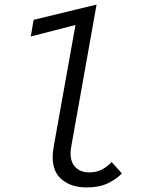

<svg xmlns="http://www.w3.org/2000/svg" viewBox="-20 -810 640 842"><path d="M211 -121.5Q211 -139 215 -164L311 -700.5L115 -650L127.5 -723L403.5 -790L292.5 -167.5Q289.5 -152 289.5 -137.5Q289.5 -97 312 -75.5Q334.5 -54 372 -54Q404.5 -54 429.5 -68Q454.5 -82 469.5 -99.5L514.5 -49.5Q491 -24.5 453 -6.2Q415 12 360 12Q294.5 12 252.8 -21.2Q211 -54.5 211 -121.5Z"/></svg>

Font: JuliaMono Light
Style: Italic
Weight: 300
Italic angle: -9°
Monospace: yes
Designer: cormullion
Foundry: corm
Version: Version 0.054; ttfautohint (v1.8.4)